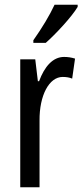

<svg xmlns="http://www.w3.org/2000/svg" viewBox="-20 -786 346 806"><path d="M306 -757V-766H209C188 -721 158 -671 120 -617V-606H172C213 -642 281 -715 306 -757ZM249 -547C202 -547 167 -507 144 -445H139L128 -537H65V0H146V-280C145 -385 186 -463 243 -463C258 -463 271 -461 283 -456L295 -540C279 -545 264 -547 249 -547Z"/></svg>

Font: Noto Sans Devanagari ExtraCondensed
Style: Regular
Weight: 400
Width: 2
Designer: Jelle Bosma - Monotype Design Team
Foundry: Monotype Imaging Inc.
Version: Version 2.004